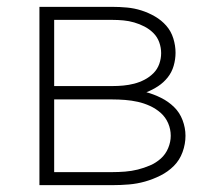

<svg xmlns="http://www.w3.org/2000/svg" viewBox="-20 -540 640 560"><path d="M95 0V-520H308Q329 -520 350.5 -518Q372 -516 392.5 -509.5Q413 -503 432 -492Q451 -481 465 -465Q479 -449 485.5 -428Q492 -407 492 -386Q492 -367 486.5 -348Q481 -329 469 -314Q457 -299 441 -288.5Q425 -278 407 -271Q429 -265 450 -254.5Q471 -244 487.5 -228Q504 -212 512.5 -189.5Q521 -167 521 -144Q521 -120 512.5 -96.5Q504 -73 487 -56Q470 -39 448 -28Q426 -17 403 -10.5Q380 -4 356 -2Q332 0 308 0ZM138 -289H308Q324 -289 340 -290.5Q356 -292 371.5 -296Q387 -300 401.5 -307.5Q416 -315 427.5 -326.5Q439 -338 444.5 -353.5Q450 -369 450 -385Q450 -401 444.5 -416.5Q439 -432 427.5 -443.5Q416 -455 401.5 -462.5Q387 -470 371.5 -474.5Q356 -479 340 -480.5Q324 -482 308 -482H138ZM308 -38Q326 -38 345 -39.5Q364 -41 382 -45.5Q400 -50 417.5 -57.5Q435 -65 449 -77.5Q463 -90 470.5 -108Q478 -126 478 -144Q478 -163 470.5 -180.5Q463 -198 449 -210.5Q435 -223 417.5 -231Q400 -239 382 -243Q364 -247 345 -248.5Q326 -250 308 -250H138V-38Z"/></svg>

Font: Zed Sans Extralight Extended
Style: Regular
Weight: 200
Width: 7
Designer: Belleve Invis
Foundry: Belleve Invis
Version: Version 1.0.0; ttfautohint (v1.8.4)